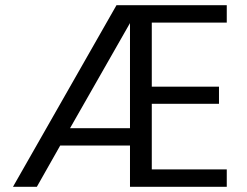

<svg xmlns="http://www.w3.org/2000/svg" viewBox="-20 -720 951 740"><path d="M30 0 429 -700H854V-633H565V-386H824V-320H565V-67H854V0H481V-159H212L122 0ZM481 -631 250 -226H481Z"/></svg>

Font: Firefly Display
Style: Regular
Weight: 400
Designer: Colophon Foundry, Jonny Pinhorn
Foundry: Colophon Foundry
Version: Version 1.200; ttfautohint (v1.8.3)